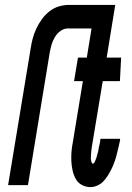

<svg xmlns="http://www.w3.org/2000/svg" viewBox="-20 -755 540 783"><path d="M13 0 105 -557Q108 -578 113.5 -598.5Q119 -619 128.5 -639Q138 -659 151 -677Q164 -695 182 -709Q200 -723 220.5 -729Q241 -735 262 -735H410L394 -639H257Q241 -639 227 -629Q213 -619 204 -604Q195 -589 190.5 -573.5Q186 -558 183 -542L94 0ZM349 8Q330 8 313.5 -1Q297 -10 288.5 -26Q280 -42 276 -60Q272 -78 271 -97Q270 -116 271.5 -135.5Q273 -155 277 -175L318 -424H282L298 -520H334L369 -735H450L415 -520H474L469 -424H399L355 -159Q354 -154 353.5 -149.5Q353 -145 352.5 -140Q352 -135 351.5 -130.5Q351 -126 351 -121Q351 -116 350.5 -111.5Q350 -107 351 -102.5Q352 -98 353.5 -93Q355 -88 359 -88Q363 -88 365.5 -93Q368 -98 369.5 -102Q371 -106 372.5 -110Q374 -114 375 -118Q376 -122 377 -126Q378 -130 379.5 -134.5Q381 -139 381.5 -143Q382 -147 382.5 -151Q383 -155 384.5 -159.5Q386 -164 386.5 -168Q387 -172 388 -176Q389 -180 389 -185L390 -189H470L469 -180Q466 -166 462.5 -151.5Q459 -137 455.5 -123Q452 -109 447 -95Q442 -81 435.5 -67.5Q429 -54 421 -41Q413 -28 402.5 -16.5Q392 -5 377.5 1.5Q363 8 349 8Z"/></svg>

Font: Iosevka Oblique
Style: Bold
Weight: 700
Italic angle: -9°
Monospace: yes
Designer: Belleve Invis
Foundry: Belleve Invis
Version: Version 32.5.0; ttfautohint (v1.8.4)